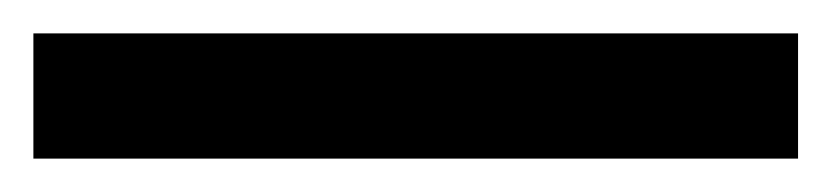

<svg xmlns="http://www.w3.org/2000/svg" viewBox="-22 65 498 115"><path d="M456 160V85H-2V160Z"/></svg>

Font: Noto Sans Cherokee Medium
Style: Regular
Weight: 500
Designer: Monotype Design Team
Foundry: Monotype Imaging Inc.
Version: Version 2.001